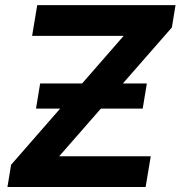

<svg xmlns="http://www.w3.org/2000/svg" viewBox="-20 -748 722 768"><path d="M9.8 0 24.4 -88.9 474.6 -604.5H108.4L128.9 -727.5H682.1L667.5 -638.2L216.8 -123H583L562.5 0ZM124 -313.5 140.6 -414.1H567.4L550.8 -313.5Z"/></svg>

Font: Inter 17pt
Style: Bold Italic
Weight: 700
Italic angle: -9.3988°
Version: Version 4.001;git-66647c0bb